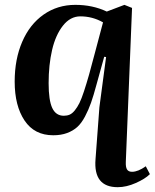

<svg xmlns="http://www.w3.org/2000/svg" viewBox="-20 -548 643 798"><path d="M528.8 -515.1 502.9 125Q502 147 508.1 156.5Q514.2 166 528.8 166Q553.7 166 585.9 143.1L603 175.8Q583.5 195.3 544.4 212.6Q505.4 230 469.2 230Q367.7 230 377 113.8L393.1 -102.1L420.9 -311L413.1 -312L380.9 -195.8Q368.7 -150.4 358.4 -121.1Q348.1 -91.8 333.3 -63.7Q318.4 -35.6 301 -20Q283.7 -4.4 258.8 4.9Q233.9 14.2 201.2 14.2Q123 14.2 82 -47.1Q41 -108.4 41 -209Q41 -301.8 72.3 -374.3Q103.5 -446.8 161.1 -487.3Q218.8 -527.8 293 -527.8Q365.2 -527.8 423.8 -500L497.1 -527.8ZM245.1 -66.9Q258.8 -66.9 269.5 -71.5Q280.3 -76.2 290.8 -89.1Q301.3 -102.1 310.1 -119.6Q318.8 -137.2 329.3 -169.2Q339.8 -201.2 350.1 -237.5Q360.4 -273.9 375 -330.1L408.2 -455.1Q364.3 -480 314 -480Q272 -480 241.5 -441.2Q210.9 -402.3 196.5 -340.3Q182.1 -278.3 182.1 -202.1Q182.1 -130.9 197.3 -98.9Q212.4 -66.9 245.1 -66.9Z"/></svg>

Font: Literata SemiBold
Style: Italic
Weight: 650
Italic angle: -2.39999°
Designer: Latin by Veronika Burian and Jose Scaglione. Greek by Irene Vlachou. Cyrillic by Vera Evstafieva
Foundry: TypeTogether
Version: Version 3.021